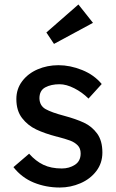

<svg xmlns="http://www.w3.org/2000/svg" viewBox="-20 -827 519 857"><path d="M246 -451Q208 -451 182 -437Q156 -423 156 -388Q157 -355 183.5 -340Q210 -325 267 -310Q319 -296 354.5 -279.5Q390 -263 413.5 -231Q437 -199 437 -146Q437 -99 410 -63.5Q383 -28 339 -9Q295 10 247 10Q185 10 131 -12Q77 -34 40 -81L110 -141Q139 -108 173.5 -91.5Q208 -75 256 -75Q289 -75 314.5 -91.5Q340 -108 340 -142Q340 -165 326.5 -178.5Q313 -192 293 -199.5Q273 -207 235 -217H234Q180 -231 142 -249Q104 -267 78.5 -300Q53 -333 53 -385Q53 -430 79 -464.5Q105 -499 148 -517.5Q191 -536 241 -536Q293 -536 346.5 -514.5Q400 -493 434 -452L375 -387Q347 -415 311.5 -433Q276 -451 246 -451ZM187 -682 330 -807 395 -725 221 -631Z"/></svg>

Font: Lexend
Style: Regular
Weight: 400
Designer: Thomas Jockin
Foundry: Lexend
Version: Version 1.000